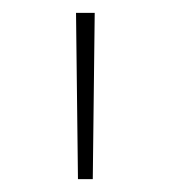

<svg xmlns="http://www.w3.org/2000/svg" viewBox="-20 -749 264 298"><path d="M101 -471H124L127 -729H98Z"/></svg>

Font: Noto Sans Gurmukhi UI ExtraCondensed Thin
Style: Regular
Weight: 100
Width: 2
Designer: Jelle Bosma - Monotype Design Team
Foundry: Monotype Imaging Inc.
Version: Version 2.004